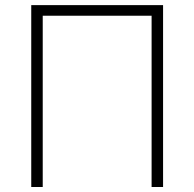

<svg xmlns="http://www.w3.org/2000/svg" viewBox="-20 -748 777 768"><path d="M632.3 -727.5V0H586.4V-685.1H150.9V0H105V-727.5Z"/></svg>

Font: Inter ExtraLight
Style: Regular
Weight: 250
Designer: Rasmus Andersson
Foundry: rsms
Version: Version 4.001;git-66647c0bb